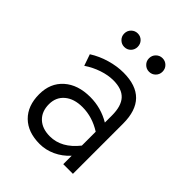

<svg xmlns="http://www.w3.org/2000/svg" viewBox="-206 -815 935 935"><g transform="rotate(45 261.5 -347.5)"><path d="M232.5 12Q151.5 12 105.5 -33.2Q59.5 -78.5 59.5 -158Q59.5 -234.5 110 -279.5Q160.5 -324.5 245.5 -324.5Q319.5 -324.5 383.5 -286.5V-335.5Q383.5 -400 355.2 -430.8Q327 -461.5 267.5 -461.5Q231.5 -461.5 192 -448.2Q152.5 -435 117 -411L96.5 -470Q136.5 -495.5 183.8 -509.2Q231 -523 276 -523Q450 -523 450 -345.5V0H383.5V-58Q353 -24.5 313.5 -6.2Q274 12 232.5 12ZM241.5 -49.5Q321.5 -49.5 383.5 -128V-223.5Q321 -263 253.5 -263Q195.5 -263 161.5 -234.2Q127.5 -205.5 127.5 -157.5Q127.5 -107.5 158 -78.5Q188.5 -49.5 241.5 -49.5ZM360.5 -613.5Q341.5 -613.5 327.8 -627Q314 -640.5 314 -660Q314 -680 327.8 -693.5Q341.5 -707 360.5 -707Q380 -707 393.5 -693.5Q407 -680 407 -660Q407 -640.5 393.5 -627Q380 -613.5 360.5 -613.5ZM190 -613.5Q171 -613.5 157.2 -627Q143.5 -640.5 143.5 -660Q143.5 -680 157.2 -693.5Q171 -707 190 -707Q209.5 -707 222.8 -693.5Q236 -680 236 -660Q236 -640.5 222.8 -627Q209.5 -613.5 190 -613.5Z"/></g></svg>

Font: Overpass Light
Style: Regular
Weight: 300
Designer: Delve Withrington, Dave Bailey, Thomas Jockin
Foundry: Delve Fonts LLC
Version: Version 4.000; ttfautohint (v1.8.3)